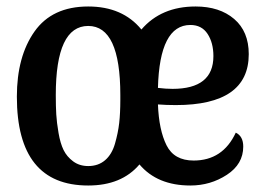

<svg xmlns="http://www.w3.org/2000/svg" viewBox="-20 -550 817 592"><path d="M707 -141Q730 -130 730 -98Q730 -44 679.5 -11Q629 22 567 22Q465 22 410 -43Q355 22 252 22Q32 22 32 -252Q32 -376 86.5 -453Q141 -530 252 -530Q358 -530 416 -459Q477 -530 583 -530Q657 -530 702 -491.5Q747 -453 747 -383Q747 -226 522 -226Q493 -226 467 -228Q470 -149 493.5 -102Q517 -55 577 -55Q667 -55 707 -141ZM567 -473Q472 -473 467 -279Q491 -276 512 -276Q638 -276 638 -377Q638 -418 620 -445.5Q602 -473 567 -473ZM351 -257Q351 -470 252 -470Q152 -470 152 -257Q152 -222 153.5 -197Q155 -172 160.5 -140Q166 -108 176 -87.5Q186 -67 205.5 -52.5Q225 -38 252 -38Q283 -38 304 -56Q325 -74 334.5 -107Q344 -140 347.5 -170.5Q351 -201 351 -242Z"/></svg>

Font: Sansita
Style: Regular
Weight: 400
Designer: Pablo Cosgaya
Foundry: Omnibus-Type
Version: Version 1.006;hotconv 1.0.109;makeotfexe 2.5.65596